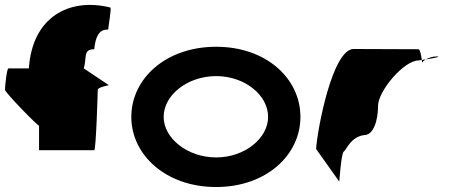

<svg xmlns="http://www.w3.org/2000/svg" viewBox="-54 -744 1889 772"><path d="M-34 -383C-34 -372 103 -232 103 -239V-140H325C332 -140 339 -372 339 -383C339 -394 391 -402 383 -402L283 -469C296 -514 279 -546 325 -546C332 -618 358 -626 381 -625C381 -636 396 -714 389 -714C225 -754 76 -677 62 -469H-20C-27 -469 -34 -394 -34 -383Z M474 -274C474 -121 613 8 815 8C1017 8 1154 -121 1154 -274C1154 -428 1017 -556 815 -556C613 -556 474 -428 474 -274ZM604 -274C604 -362 700 -438 815 -438C930 -438 1024 -362 1024 -274C1024 -188 930 -111 815 -111C700 -111 604 -188 604 -274Z M1217 -145 1310 -14C1310 -6 1318 -135 1329 -135C1339 -142 1356 -194 1411 -201C1447 -201 1466 -258 1466 -318C1466 -378 1570 -501 1629 -501C1629 -501 1634 -502 1642 -503C1640 -520 1635 -546 1629 -546C1629 -546 1466 -547 1368 -547C1283 -547 1222 -225 1217 -145ZM1642 -503C1643 -498 1643 -494 1643 -491C1643 -494 1649 -500 1658 -505C1652 -504 1647 -504 1642 -503ZM1658 -505C1688 -510 1727 -517 1700 -517C1684 -517 1669 -511 1658 -505Z"/></svg>

Font: Ampere
Style: Ext
Weight: 400
Version: Version 1